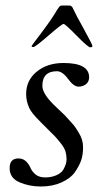

<svg xmlns="http://www.w3.org/2000/svg" viewBox="-20 -666 373 698"><path d="M187 -629 193 -638Q198 -646 205 -646H231Q241 -646 245 -636Q259 -606 278 -573Q316 -504 316 -499Q316 -494 308 -494Q300 -494 258.5 -536.5Q217 -579 211 -579Q205 -579 156.5 -537Q108 -495 101.5 -495Q95 -495 95 -497.5Q95 -500 105 -513Q115 -526 128.5 -544Q142 -562 151 -574.5Q160 -587 167.5 -598Q175 -609 179 -616Q183 -623 187 -629ZM47 -90Q64 -90 75 -79Q86 -68 91 -55.5Q96 -43 109 -32Q122 -21 144.5 -21Q167 -21 185 -29Q203 -37 210 -49Q222 -70 222 -86Q222 -102 218 -115.5Q214 -129 199.5 -147Q185 -165 180 -170Q148 -202 128.5 -221.5Q109 -241 99.5 -253Q90 -265 86 -274Q75 -299 75 -324Q75 -374 113.5 -405.5Q152 -437 211 -437Q304 -437 304 -385Q304 -371 295 -362Q283 -351 265.5 -351Q248 -351 227.5 -379Q207 -407 187 -407Q134 -407 134 -354Q134 -323 185 -276Q212 -251 214.5 -248Q217 -245 231.5 -229.5Q246 -214 251.5 -206.5Q257 -199 266 -184Q282 -159 282 -131Q282 -103 275 -83Q268 -63 252.5 -40.5Q237 -18 204 -3Q171 12 128.5 12Q86 12 50.5 -3.5Q15 -19 15 -54.5Q15 -90 47 -90Z"/></svg>

Font: Sorts Mill Goudy
Style: Italic
Weight: 400
Italic angle: -7.40001°
Version: Version 003.101